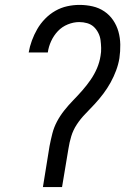

<svg xmlns="http://www.w3.org/2000/svg" viewBox="-20 -763 540 783"><path d="M155 0 182 -167Q187 -193 193.5 -218.5Q200 -244 212.5 -267.5Q225 -291 242 -312.5Q259 -334 278.5 -354Q298 -374 316 -394.5Q334 -415 349.5 -437.5Q365 -460 375.5 -484.5Q386 -509 390 -535Q393 -551 392.5 -567.5Q392 -584 390 -599.5Q388 -615 380.5 -629.5Q373 -644 362 -654Q351 -664 335.5 -668.5Q320 -673 303 -673Q280 -673 256.5 -663.5Q233 -654 216 -636Q199 -618 188.5 -595Q178 -572 175 -549H97Q101 -573 110 -597.5Q119 -622 132 -644.5Q145 -667 164 -686.5Q183 -706 206 -719Q229 -732 254 -737.5Q279 -743 304 -743Q332 -743 358 -737Q384 -731 405.5 -716.5Q427 -702 441.5 -680.5Q456 -659 463 -634Q470 -609 470.5 -581.5Q471 -554 467 -526Q463 -501 453.5 -475.5Q444 -450 431 -426.5Q418 -403 401.5 -381Q385 -359 366 -338.5Q347 -318 327.5 -298Q308 -278 293 -255Q278 -232 270.5 -207Q263 -182 259 -156L233 0Z"/></svg>

Font: Iosevka Curly
Style: Italic
Weight: 400
Italic angle: -9°
Monospace: yes
Designer: Belleve Invis
Foundry: Belleve Invis
Version: Version 22.1.2; ttfautohint (v1.8.4)